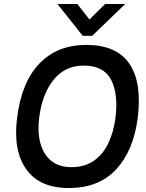

<svg xmlns="http://www.w3.org/2000/svg" viewBox="-20 -936 734 966"><path d="M396 -756 269 -916H369L430 -838L509 -916H610L444 -756ZM66 -343Q88 -522 178 -616Q268 -710 414 -710Q566 -710 630.5 -616Q695 -522 673 -343Q652 -179 565 -84.5Q478 10 326 10Q179 10 112 -84.5Q45 -179 66 -343ZM339 -95Q406 -95 452.5 -127.5Q499 -160 525.5 -216.5Q552 -273 561 -343Q576 -463 539 -534.5Q502 -606 401 -606Q307 -606 249.5 -534.5Q192 -463 177 -343Q168 -273 183 -216.5Q198 -160 237 -127.5Q276 -95 339 -95Z"/></svg>

Font: Haskoy SemiBold
Style: Italic
Weight: 600
Designer: Ertekin Erdin
Foundry: Ertekin Erdin
Version: Version 2.000; ttfautohint (v1.8.4.7-5d5b)